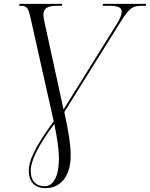

<svg xmlns="http://www.w3.org/2000/svg" viewBox="-20 -734 777 994"><path d="M216 240C293 240 346 179 346 71C346 18 335 -53 313 -154L605 -622C653 -697 667 -704 719 -704H735L737 -714H513L512 -704H542C589 -704 610 -697 610 -673C610 -658 601 -636 586 -612L309 -167L212 -612C207 -633 205 -647 205 -660C205 -692 229 -704 273 -704H300L302 -714H81L79 -704H89C122 -704 128 -688 140 -633L258 -106C154 36 129 103 129 149C129 206 158 240 216 240ZM211 230C171 230 139 208 139 149C139 101 177 19 261 -92C273 -38 285 38 285 84C285 188 252 230 211 230Z"/></svg>

Font: Noto Serif Display Light
Style: Italic
Weight: 300
Italic angle: -12°
Designer: Monotype Design Team
Foundry: Monotype Imaging Inc.
Version: Version 2.009